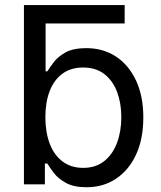

<svg xmlns="http://www.w3.org/2000/svg" viewBox="-20 -748 652 779"><path d="M122.6 -652.8 77.1 -727.5H485.8V-652.8ZM330.6 11.7Q278.8 11.7 247.1 -6.1Q215.3 -23.9 198.2 -46.6Q181.2 -69.3 171.9 -84.5H162.1V0H77.1V-727.5H165V-458.5H171.9Q181.2 -473.1 197.8 -495.4Q214.4 -517.6 245.6 -535.2Q276.9 -552.7 330.1 -552.7Q398.4 -552.7 450.4 -518.6Q502.4 -484.4 532 -421.1Q561.5 -357.9 561.5 -271.5Q561.5 -184.6 532.2 -121.1Q502.9 -57.6 450.9 -22.9Q398.9 11.7 330.6 11.7ZM317.4 -66.9Q368.7 -66.9 403.1 -94.5Q437.5 -122.1 454.8 -168.7Q472.2 -215.3 472.2 -272.5Q472.2 -329.1 455.1 -374.8Q438 -420.4 403.6 -447.3Q369.1 -474.1 317.4 -474.1Q267.1 -474.1 232.9 -448.7Q198.7 -423.3 181.4 -378.2Q164.1 -333 164.1 -272.5Q164.1 -211.9 181.6 -165.5Q199.2 -119.1 233.6 -93Q268.1 -66.9 317.4 -66.9Z"/></svg>

Font: Atlassian Sans
Style: Regular
Weight: 400
Designer: Rasmus Andersson
Foundry: Modifications by Atlassian Pty Ltd, manufactured by rsms
Version: Version 4.001;git-9221beed3